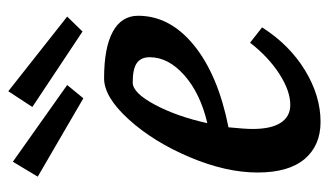

<svg xmlns="http://www.w3.org/2000/svg" viewBox="-185 -596 793 463"><g transform="rotate(-90 211.5 -364.5)"><path d="M27 -140Q27 -216 64 -303.5Q101 -391 155 -450.5Q209 -510 254 -510Q328 -510 366.5 -489Q405 -468 405 -428Q405 -351 333.5 -293Q262 -235 136 -210Q132 -170 132 -152Q132 -107 147 -84Q162 -61 190 -61Q224 -61 265 -87.5Q306 -114 340 -158L377 -129Q335 -63 273.5 -25.5Q212 12 149 12Q92 12 59.5 -26.5Q27 -65 27 -140ZM305 -400Q305 -421 291 -431Q277 -441 244 -441Q219 -441 190.5 -387.5Q162 -334 146 -261Q218 -278 261.5 -316.5Q305 -355 305 -400ZM185 -683 223 -741 403 -599 367 -562ZM17 -670 53 -730 238 -599 206 -560Z"/></g></svg>

Font: Andada Pro SemiBold
Style: Italic
Weight: 600
Italic angle: -6.99998°
Designer: Carolina Giovagnoli
Foundry: Huerta Tipografica
Version: Version 3.005